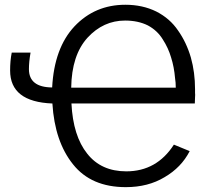

<svg xmlns="http://www.w3.org/2000/svg" viewBox="-20 -769 887 807"><path d="M279.3 -400.4Q389.6 -400.4 718.8 -400.4Q718.8 -422.9 715.8 -440.4Q711.9 -487.3 699.2 -527.3Q687.5 -567.4 664.1 -603.5Q641.6 -640.6 601.6 -662.1Q560.5 -682.6 505.9 -682.6Q414.1 -682.6 347.7 -610.4Q281.2 -537.1 279.3 -400.4ZM22.5 -472.7Q22.5 -513.7 29.3 -547.9Q55.7 -547.9 108.4 -547.9Q101.6 -508.8 101.6 -478.5Q101.6 -402.3 199.2 -401.4Q208 -567.4 293 -658.2Q378.9 -749 506.8 -749Q579.1 -749 636.7 -720.7Q694.3 -691.4 728.5 -640.6Q763.7 -590.8 782.2 -527.3Q799.8 -464.8 799.8 -393.6Q799.8 -387.7 799.8 -378.9Q800.8 -371.1 799.8 -360.4Q798.8 -338.9 798.8 -334Q626 -334 280.3 -334Q287.1 -197.3 346.7 -123Q405.3 -48.8 510.7 -48.8Q638.7 -48.8 710.9 -161.1Q733.4 -152.3 777.3 -133.8Q742.2 -65.4 671.9 -24.4Q602.5 17.6 508.8 17.6Q363.3 17.6 287.1 -78.1Q210 -173.8 200.2 -334Q22.5 -340.8 22.5 -472.7Z"/></svg>

Font: Gothic A1
Style: Regular
Weight: 400
Designer: HanYang I&C Co.,Ltd.
Version: Version 2.50